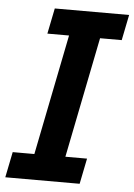

<svg xmlns="http://www.w3.org/2000/svg" viewBox="-51 -738 544 777"><g transform="rotate(5 221.0 -349.0)"><path d="M0 0 21 -104H109L207 -594H119L140 -698H442L421 -594H333L235 -104H323L302 0Z"/></g></svg>

Font: IBM Plex Sans SmBld
Style: Italic
Weight: 600
Italic angle: -11°
Designer: Mike Abbink, Paul van der Laan, Pieter van Rosmalen
Foundry: Bold Monday
Version: Version 3.005